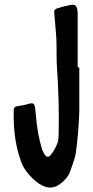

<svg xmlns="http://www.w3.org/2000/svg" viewBox="-20 -733 403 828"><path d="M162 67Q134 53 107.5 23Q81 -7 71 -36Q37 -128 39 -249Q39 -266 43.5 -270.5Q48 -275 66 -277Q84 -279 99 -284Q118 -290 124 -286Q130 -282 132 -263Q138 -195 144 -161Q151 -123 162 -87Q166 -78 171 -69Q185 -47 199 -65Q217 -88 228 -116Q233 -130 233 -161Q236 -288 226 -437Q224 -460 224 -504Q224 -548 223 -566Q222 -582 220.5 -600.5Q219 -619 217 -642Q215 -665 214 -677Q212 -692 224 -696Q253 -706 286 -712Q300 -714 306 -708.5Q312 -703 314 -688Q315 -682 315 -670V-444L322 -441V-252Q319 -161 307 -73Q304 -52 281 10Q271 37 237 62Q202 87 162 67Z"/></svg>

Font: Because We Connect
Style: Regular
Weight: 400
Designer: Liz Wetzel, Aaron Williamson, Russ McMullin
Foundry: Red Hat
Version: Version 1.000